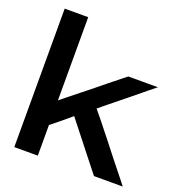

<svg xmlns="http://www.w3.org/2000/svg" viewBox="-128 -807 853 915"><g transform="rotate(20 299.0 -349.0)"><path d="M350.6 -304.7Q350.6 -304.7 394.5 -340.8Q438.5 -376 486.3 -415Q526.4 -447.3 556.6 -472.7Q586.9 -497.1 586.9 -497.1Q586.9 -497.1 588.9 -498Q590.8 -500 590.8 -500Q590.8 -500 563.5 -500Q535.2 -500 503.9 -500Q479.5 -500 460 -500Q440.4 -500 440.4 -500Q440.4 -500 417 -481.4Q393.6 -462.9 359.4 -435.5Q340.8 -419.9 321.3 -404.3Q300.8 -388.7 281.2 -372.1Q235.4 -335 199.2 -306.6Q164.1 -278.3 164.1 -278.3Q164.1 -278.3 164.1 -289.1Q164.1 -299.8 164.1 -319.3Q164.1 -354.5 164.1 -409.2Q164.1 -464.8 164.1 -520.5Q164.1 -590.8 164.1 -645.5Q164.1 -700.2 164.1 -700.2Q164.1 -700.2 141.6 -700.2Q120.1 -700.2 95.7 -700.2Q75.2 -700.2 60.5 -700.2Q44.9 -700.2 44.9 -700.2Q44.9 -700.2 44.9 -687.5Q44.9 -675.8 44.9 -653.3Q44.9 -612.3 44.9 -544.9Q44.9 -477.5 44.9 -401.4Q44.9 -351.6 44.9 -300.8Q44.9 -250 44.9 -203.1Q44.9 -116.2 44.9 -57.6Q44.9 2 44.9 2Q44.9 2 67.4 2Q88.9 2 113.3 2Q133.8 2 148.4 2Q164.1 2 164.1 2Q164.1 2 164.1 -18.6Q164.1 -38.1 164.1 -63.5Q164.1 -95.7 164.1 -124Q164.1 -153.3 164.1 -153.3Q164.1 -153.3 182.6 -168Q201.2 -182.6 220.7 -199.2Q237.3 -212.9 250 -223.6Q262.7 -234.4 262.7 -234.4Q262.7 -234.4 287.1 -203.1Q310.5 -172.9 341.8 -133.8Q379.9 -85.9 414.1 -42Q448.2 1 448.2 1Q448.2 1 448.2 2Q449.2 2 449.2 2Q449.2 2 475.6 2Q502.9 2 533.2 2Q556.6 2 576.2 2Q594.7 2 594.7 2Q594.7 2 574.2 -24.4Q553.7 -49.8 523.4 -87.9Q507.8 -108.4 490.2 -129.9Q472.7 -152.3 455.1 -174.8Q414.1 -225.6 382.8 -265.6Q350.6 -304.7 350.6 -304.7Z"/></g></svg>

Font: umazing
Style: Display
Weight: 400
Designer: umazing